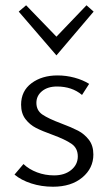

<svg xmlns="http://www.w3.org/2000/svg" viewBox="-20 -704 416 728"><path d="M51 -660 79 -684 194 -565 308 -684 335 -660 194 -494ZM35 -42 69 -82Q90 -62 120.5 -50.5Q151 -39 185 -39Q225 -39 250 -59.5Q275 -80 275 -111Q275 -142 251.5 -158.5Q228 -175 179 -193Q140 -207 116.5 -219Q93 -231 76.5 -252.5Q60 -274 60 -307Q60 -359 99.5 -388.5Q139 -418 198 -418Q231 -418 262.5 -409.5Q294 -401 318 -386L291 -344Q253 -376 196 -376Q161 -376 139.5 -358.5Q118 -341 118 -314Q118 -285 141 -269.5Q164 -254 212 -236Q252 -221 276 -208.5Q300 -196 317 -174Q334 -152 334 -118Q334 -66 292 -31Q250 4 181 4Q137 4 98.5 -8.5Q60 -21 35 -42Z"/></svg>

Font: Ysabeau Infant Semilight
Style: Regular
Weight: 300
Designer: Christian Thalmann (Catharsis Fonts)
Version: Version 0.003